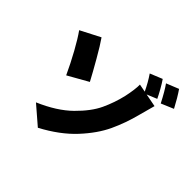

<svg xmlns="http://www.w3.org/2000/svg" viewBox="-216 -1091 1409 1409"><g transform="rotate(45 488.5 -386.5)"><path d="M639.6 -538.1Q648.4 -578.1 653.3 -615.2Q658.2 -652.3 657.2 -673.8L718.8 -662.1Q687.5 -728.5 650.4 -782.2L746.1 -821.3Q764.6 -794.9 786.6 -755.9Q808.6 -716.8 821.3 -689.5L743.2 -657.2L844.7 -637.7Q835 -604.5 811.5 -515.6Q782.2 -401.4 735.4 -301.3Q688.5 -201.2 595.2 -100.6Q502 0 351.6 80.1L210 -42Q362.3 -107.4 452.1 -195.8Q542 -284.2 580.6 -367.2Q619.1 -450.2 639.6 -538.1ZM212.9 -719.7Q247.1 -670.9 298.3 -581.5Q349.6 -492.2 383.8 -427.7L226.6 -338.9Q186.5 -425.8 140.6 -508.8Q94.7 -591.8 59.6 -640.6ZM882.8 -854.5Q919.9 -800.8 960 -724.6L863.3 -683.6Q817.4 -772.5 786.1 -815.4Z"/></g></svg>

Font: Min Sans Black
Style: Regular
Weight: 900
Designer: Jinseong-Kim, NotoSansCJK, Nunito
Foundry: Jinseong-Kim
Version: Version 1.000